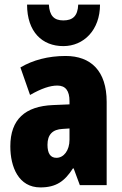

<svg xmlns="http://www.w3.org/2000/svg" viewBox="-20 -807 534 837"><path d="M416 -787H321C319 -736 296 -718 256 -718C215 -718 196 -739 193 -787H98C98 -668 164 -606 256 -606C345 -606 416 -676 416 -787ZM266 -563C190 -563 123 -545 69 -513L111 -393C160 -421 198 -434 230 -434C266 -434 283 -411 283 -366V-352L211 -349C90 -344 25 -287 25 -169C25 -79 61 10 156 10C225 10 262 -17 298 -73H301L328 0H445V-363C445 -498 376 -563 266 -563ZM253 -245 283 -247V-198C283 -151 258 -119 226 -119C200 -119 187 -138 187 -176C187 -220 209 -243 253 -245Z"/></svg>

Font: Noto Sans Arabic ExtCond Blk
Style: Regular
Weight: 900
Width: 2
Designer: Monotype Design Team, Nadine Chahine, Nizar Qandah and Khaled Hosny
Foundry: Monotype Imaging Inc.
Version: Version 2.012